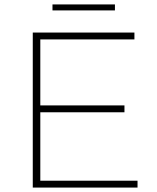

<svg xmlns="http://www.w3.org/2000/svg" viewBox="-20 -847 708 867"><path d="M499 -827H217V-800H499ZM162 -31V-340H542V-371H162V-669H587V-700H128V0H601V-31Z"/></svg>

Font: Talent ExtraLight
Style: Regular
Weight: 200
Designer: Mike Powis
Version: Version 1.001;hotconv 1.0.109;makeotfexe 2.5.65596